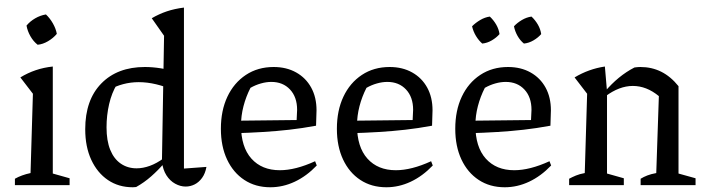

<svg xmlns="http://www.w3.org/2000/svg" viewBox="-20 -782 2981 811"><path d="M43 0V-27Q57 -35 73.5 -41Q90 -47 109 -51L119 -386L66 -455Q97 -474 131 -485.5Q165 -497 203 -501V-49L274 -29V0ZM174 -721Q191 -705 203.5 -683Q216 -661 220 -639Q205 -621 183 -608Q161 -595 139 -593Q121 -607 108.5 -629Q96 -651 92 -674Q107 -692 128.5 -704.5Q150 -717 174 -721Z M541 9Q481 9 436 -21.5Q391 -52 365.5 -107Q340 -162 340 -236Q340 -360 408 -429.5Q476 -499 592 -499Q624 -499 659 -493.5Q694 -488 731 -476L718 -399Q637 -435 566 -435Q532 -435 500 -426.5Q468 -418 438 -401L474 -426Q452 -390 441 -342.5Q430 -295 430 -244Q430 -188 445.5 -149.5Q461 -111 490 -91Q519 -71 557 -71Q584 -71 613 -81.5Q642 -92 672 -114V-91Q648 -63 618.5 -37Q589 -11 555 8Q551 8 548 8.5Q545 9 541 9ZM764 6Q742 6 720 -6Q698 -18 683 -41.5Q668 -65 664 -99L673 -631L621 -705Q652 -723 684.5 -734Q717 -745 757 -750V-70L852 -77Q847 -49 833.5 -30.5Q820 -12 802 -3Q784 6 764 6ZM705 -761 704 -762H705Z M1122 9Q1059 9 1012 -22Q965 -53 939 -108.5Q913 -164 913 -238Q913 -315 940.5 -373.5Q968 -432 1018.5 -465.5Q1069 -499 1136 -499Q1190 -499 1231 -476Q1272 -453 1294.5 -412Q1317 -371 1317 -316L1315 -251Q1255 -240 1201.5 -234Q1148 -228 1091 -224.5Q1034 -221 966 -219V-272L1233 -275L1235 -318Q1235 -372 1205 -404Q1175 -436 1126 -436Q1105 -436 1082 -429.5Q1059 -423 1038 -411Q1019 -374 1008.5 -333.5Q998 -293 998 -253Q998 -161 1042 -112Q1086 -63 1162 -63Q1228 -63 1311 -101L1318 -83Q1275 -38 1225 -14.5Q1175 9 1122 9Z M1612 9Q1549 9 1502 -22Q1455 -53 1429 -108.5Q1403 -164 1403 -238Q1403 -315 1430.5 -373.5Q1458 -432 1508.5 -465.5Q1559 -499 1626 -499Q1680 -499 1721 -476Q1762 -453 1784.5 -412Q1807 -371 1807 -316L1805 -251Q1745 -240 1691.5 -234Q1638 -228 1581 -224.5Q1524 -221 1456 -219V-272L1723 -275L1725 -318Q1725 -372 1695 -404Q1665 -436 1616 -436Q1595 -436 1572 -429.5Q1549 -423 1528 -411Q1509 -374 1498.5 -333.5Q1488 -293 1488 -253Q1488 -161 1532 -112Q1576 -63 1652 -63Q1718 -63 1801 -101L1808 -83Q1765 -38 1715 -14.5Q1665 9 1612 9Z M2112 9Q2049 9 2002 -22Q1955 -53 1929 -108.5Q1903 -164 1903 -238Q1903 -315 1930.5 -373.5Q1958 -432 2008.5 -465.5Q2059 -499 2126 -499Q2180 -499 2221 -476Q2262 -453 2284.5 -412Q2307 -371 2307 -316L2305 -251Q2245 -240 2191.5 -234Q2138 -228 2081 -224.5Q2024 -221 1956 -219V-272L2223 -275L2225 -318Q2225 -372 2195 -404Q2165 -436 2116 -436Q2095 -436 2072 -429.5Q2049 -423 2028 -411Q2009 -374 1998.5 -333.5Q1988 -293 1988 -253Q1988 -161 2032 -112Q2076 -63 2152 -63Q2218 -63 2301 -101L2308 -83Q2265 -38 2215 -14.5Q2165 9 2112 9ZM2049 -712Q2065 -697 2076 -678Q2087 -659 2090 -638Q2077 -623 2057.5 -611.5Q2038 -600 2017 -598Q2002 -611 1990.5 -630Q1979 -649 1974 -671Q1989 -686 2008.5 -697.5Q2028 -709 2049 -712ZM2225 -712Q2241 -697 2252 -678Q2263 -659 2266 -638Q2253 -623 2233.5 -611.5Q2214 -600 2193 -598Q2177 -611 2166 -630.5Q2155 -650 2151 -671Q2165 -686 2184.5 -697.5Q2204 -709 2225 -712Z M2384 0V-27Q2397 -34 2412.5 -40.5Q2428 -47 2450 -51L2460 -386L2407 -455Q2467 -491 2535 -501L2544 -396V-49L2615 -29V0ZM2686 0V-27Q2699 -35 2714.5 -41Q2730 -47 2752 -51L2763 -376L2846 -418V-49L2918 -29V0ZM2537 -375 2535 -395Q2563 -428 2594 -453.5Q2625 -479 2660 -497Q2667 -498 2673.5 -498.5Q2680 -499 2685 -499Q2733 -499 2773 -479Q2813 -459 2846 -418L2763 -376Q2711 -419 2653 -419Q2596 -419 2537 -375Z"/></svg>

Font: Piazzolla Thin Medium
Style: Regular
Weight: 500
Version: Version 2.005